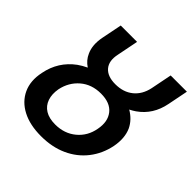

<svg xmlns="http://www.w3.org/2000/svg" viewBox="-194 -902 1071 1071"><g transform="rotate(45 341.5 -366.5)"><path d="M283 9Q195 9 134.5 -22.5Q74 -54 47.5 -111Q21 -168 37 -244Q58 -352 145 -416Q169 -433 197 -446Q162 -469 146 -506Q124 -554 137 -621L161 -742H290L265 -616Q252 -556 280.5 -522.5Q309 -489 371 -489Q434 -489 475.5 -522.5Q517 -556 530 -616L555 -742H683L659 -621Q639 -519 560 -464Q544 -453 526 -444Q576 -415 599 -367Q623 -313 609 -240Q594 -166 550 -109.5Q506 -53 438 -22Q370 9 283 9ZM293 -93Q365 -93 415.5 -135Q466 -177 478 -245Q491 -312 458 -354Q425 -396 352 -396Q279 -396 230 -354Q181 -312 167 -245Q159 -200 171 -165.5Q183 -131 213.5 -112Q244 -93 293 -93Z"/></g></svg>

Font: Montserrat Thin SemiBold
Style: Italic
Weight: 600
Italic angle: -11.3°
Version: Version 9.000